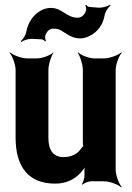

<svg xmlns="http://www.w3.org/2000/svg" viewBox="-20 -779 568 825"><path d="M252 -104C209 -104 188 -134 188 -186V-478C188 -502 200 -539 210 -552L209 -554C198 -542 162 -528 138 -528H97C73 -528 36 -542 23 -554L21 -552C33 -539 47 -502 47 -478V-187C47 -64 101 10 217 10C265 10 299 -8 325 -35C333 -45 347 -60 351 -70L348 -72C343 -62 342 -43 343 -29V-27C344 -15 337 5 332 12L334 15C340 8 360 0 372 0H427C451 0 488 14 501 26L503 24C491 11 477 -26 477 -50V-478C477 -502 491 -539 503 -552L501 -554C488 -542 451 -528 427 -528H386C362 -528 327 -542 316 -554L314 -552C324 -539 336 -502 336 -478V-167C336 -164 337 -150 339 -148L341 -152C339 -153 331 -145 330 -143C314 -118 289 -104 252 -104ZM199 -745C186 -745 171 -742 158 -735C126 -718 101 -686 93 -643C91 -628 78 -609 69 -602L72 -599C81 -606 104 -613 119 -612L159 -610C165 -609 172 -604 174 -601L178 -603C175 -607 173 -617 174 -623C179 -643 192 -656 210 -656C221 -656 231 -654 239 -650C265 -636 286 -614 324 -614C338 -614 353 -618 366 -625C398 -641 423 -672 430 -715C433 -730 446 -749 455 -755L453 -759C444 -752 419 -745 404 -746L365 -749C359 -749 352 -755 350 -758L346 -756C349 -752 351 -742 350 -736C345 -716 331 -703 313 -703C266 -703 247 -745 199 -745Z"/></svg>

Font: Asimov
Style: EdgeNar
Weight: 500
Designer: Google
Version: Version 2.000980: 2014